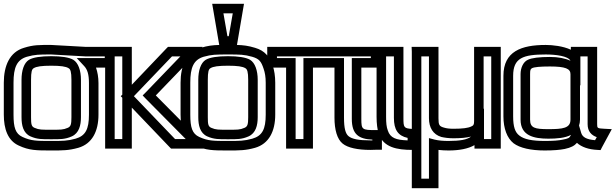

<svg xmlns="http://www.w3.org/2000/svg" viewBox="-22 -755 3232 1008"><path d="M247 -519C184 -519 155 -520 104 -504C29 -482 -2 -410 -2 -321V-153C-2 -78 19 -17 76 9C131 35 170 35 247 35C308 35 339 35 389 21C462 0 495 -66 495 -153V-319C495 -349 490 -377 482 -400H553H578V-425V-484V-509H553H426C410 -509 265 -519 247 -519ZM247 -469C263 -469 408 -459 426 -459H528V-450H439H381L420 -408C437 -390 445 -364 445 -319V-153C445 -77 427 -42 375 -27C332 -15 308 -15 247 -15C170 -15 142 -15 96 -36C59 -53 49 -86 49 -153V-321C49 -400 66 -441 119 -457C162 -469 183 -469 247 -469ZM353 -140C353 -103 350 -91 334 -84C309 -73 295 -74 247 -74C198 -74 184 -73 159 -84C143 -91 141 -103 141 -140V-336C141 -377 145 -392 155 -397C169 -406 197 -410 247 -410C296 -410 324 -406 338 -397C348 -392 353 -377 353 -336V-140ZM403 -140V-336C403 -385 389 -425 363 -441C341 -454 300 -460 247 -460C193 -460 152 -454 130 -441C104 -425 91 -385 91 -336V-140C91 -97 100 -56 138 -39C174 -23 200 -24 247 -24C293 -24 319 -23 355 -39C393 -56 403 -97 403 -140Z M953 -25H897L681 -250L881 -459H925L744 -271L727 -254L744 -236L953 -25ZM670 0V-190L868 17L876 25H887H1013H1072L1030 -18L796 -254L1001 -467L1042 -509H984H871H860L852 -501L670 -310V-484V-509H645H555H530V-484V0V25H555H645H670V0ZM620 -25H580V-459H620V-258L612 -250L620 -242V-25Z M1373 -321V-153C1373 -77 1355 -42 1303 -27C1260 -15 1236 -15 1175 -15C1098 -15 1070 -15 1024 -36C987 -53 977 -86 977 -153V-321C977 -400 994 -441 1047 -457C1090 -469 1111 -469 1175 -469C1238 -469 1259 -469 1302 -457C1339 -446 1349 -433 1362 -394C1369 -374 1373 -351 1373 -321ZM1225 -536 1254 -706 1259 -735H1230H1122H1092L1097 -706L1126 -536L1129 -519C1094 -518 1069 -515 1032 -504C957 -482 926 -410 926 -321V-153C926 -78 947 -17 1004 9C1059 35 1098 35 1175 35C1236 35 1267 35 1317 21C1390 0 1423 -66 1423 -153V-321C1423 -355 1418 -386 1410 -410C1393 -457 1369 -489 1317 -504C1281 -515 1256 -518 1222 -519L1225 -536ZM1179 -565H1172L1151 -685H1200L1179 -565ZM1281 -140C1281 -103 1278 -91 1262 -84C1237 -73 1223 -74 1175 -74C1126 -74 1112 -73 1087 -84C1071 -91 1069 -103 1069 -140V-336C1069 -377 1073 -392 1083 -397C1097 -406 1125 -410 1175 -410C1224 -410 1252 -406 1266 -397C1276 -392 1281 -377 1281 -336V-140ZM1331 -140V-336C1331 -385 1317 -425 1291 -441C1269 -454 1228 -460 1175 -460C1121 -460 1080 -454 1058 -441C1032 -425 1019 -385 1019 -336V-140C1019 -97 1028 -56 1066 -39C1102 -23 1128 -24 1175 -24C1221 -24 1247 -23 1283 -39C1321 -56 1331 -97 1331 -140Z M1875 -131V-400H1950H1975V-425V-484V-509H1950H1406H1381V-484V-425V-400H1406H1480V0V25H1505H1596H1621V0V-400H1734V-137C1734 -74 1748 -24 1777 -1C1804 21 1856 32 1922 32C1929 32 1951 31 1958 31H1983V6V-47V-72H1958H1951C1879 -72 1875 -74 1875 -131ZM1825 -131C1825 -49 1862 -25 1933 -22V-18C1928 -18 1924 -18 1922 -18C1861 -18 1826 -25 1808 -40C1792 -53 1784 -81 1784 -137V-425V-450H1759H1596H1571V-425V-25H1530V-425V-450H1505H1432V-459H1925V-450H1850H1825V-425V-131Z M2096 -136V-484V-509H2071H1980H1954L1955 -484V-141C1955 -107 1959 -76 1966 -53C1991 19 2062 32 2143 32H2168V7V-53V-76L2144 -78C2098 -81 2096 -85 2096 -136ZM2046 -136C2046 -75 2067 -42 2118 -31V-18C2058 -20 2027 -30 2014 -70C2007 -88 2005 -110 2005 -141V-459H2046V-136Z M2607 0V-484V-509H2582H2492H2467V-484V-119C2467 -101 2464 -96 2452 -91C2436 -83 2407 -79 2359 -79C2337 -79 2322 -81 2309 -85C2284 -92 2280 -99 2280 -134V-484V-509H2255H2165H2139L2140 -484V208V233H2165H2255H2280V208V32C2296 34 2314 35 2333 35C2389 35 2436 26 2469 7V25H2494H2582H2607V0ZM2451 -38C2431 -22 2394 -15 2333 -15C2304 -15 2281 -17 2260 -22L2230 -30V2V183H2190V-459H2230V-134C2230 -86 2251 -49 2295 -36C2312 -32 2334 -29 2359 -29C2396 -29 2428 -32 2451 -38ZM2557 -25H2519V-59V-184H2517V-459H2557V-25Z M3113 -103V-484V-509H3088H3000H2975V-494C2934 -513 2879 -519 2843 -519C2716 -519 2621 -486 2621 -357V-144C2621 -81 2640 -30 2674 -3C2707 22 2765 35 2838 35C2882 35 2919 32 2943 27C2976 20 2994 10 3007 -5C3031 17 3069 30 3115 32L3131 33L3138 19L3171 -42L3190 -77L3151 -79C3114 -81 3113 -82 3113 -103ZM2857 -77C2786 -77 2761 -83 2761 -127V-366C2761 -388 2763 -392 2771 -397C2783 -403 2813 -406 2865 -406C2947 -406 2973 -394 2973 -366V-127C2973 -82 2933 -77 2857 -77ZM3018 -96C3021 -105 3023 -115 3023 -127V-307H3025V-432V-459H3063V-103C3063 -65 3083 -45 3111 -35L3102 -19C3056 -23 3036 -35 3029 -58L3018 -96ZM2857 -27C2899 -27 2944 -30 2976 -47C2967 -29 2962 -28 2933 -22C2911 -17 2881 -15 2838 -15C2770 -15 2729 -24 2705 -43C2682 -60 2672 -90 2672 -144V-357C2672 -451 2724 -469 2843 -469C2895 -469 2961 -461 2973 -436C2945 -449 2908 -456 2865 -456C2810 -456 2769 -451 2749 -441C2725 -430 2711 -399 2711 -366V-127C2711 -42 2781 -27 2857 -27Z"/></svg>

Font: Gamestation DisplayOutline
Style: Regular
Weight: 400
Designer: Jonas Hecksher
Foundry: Jonas Hecksher, Playtypeª, e-types AS
Version: Version 1.003